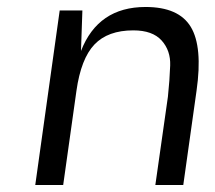

<svg xmlns="http://www.w3.org/2000/svg" viewBox="-20 -530 615 550"><path d="M397 -510Q492 -510 526.5 -453Q561 -396 543 -270L505 0H425L461 -253Q466 -300 467.5 -342.5Q469 -385 443 -414Q417 -443 362 -443Q289 -443 250.5 -402.5Q212 -362 199 -270L161 0H81L151 -500H216L212 -384Q261 -510 397 -510Z"/></svg>

Font: Fivo Sans Modern
Style: Italic
Weight: 400
Designer: Alexander Slobzheninov
Foundry: Alexander Slobzheninov
Version: 1.0